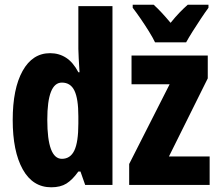

<svg xmlns="http://www.w3.org/2000/svg" viewBox="-20 -786 929 816"><path d="M198 10Q119 10 76.5 -66.5Q34 -143 34 -276Q34 -409 76 -484.5Q118 -560 193 -560Q231 -560 261 -540.5Q291 -521 313 -479H318Q316 -514 314.5 -538.5Q313 -563 313 -578V-760H458V0H342L322 -57H313Q288 -22 262.5 -6Q237 10 198 10ZM243 -111Q279 -111 296 -146.5Q313 -182 313 -261V-292Q313 -366 296.5 -400.5Q280 -435 243 -435Q181 -435 181 -277Q181 -111 243 -111ZM871 0H529V-89L701 -428H539V-550H863V-453L698 -121H871ZM639 -606Q630 -625 613 -652.5Q596 -680 577 -707.5Q558 -735 544 -753V-766H633Q664 -738 705 -689Q726 -715 743.5 -733Q761 -751 778 -766H866V-753Q852 -734 834 -707Q816 -680 799 -653Q782 -626 771 -606Z"/></svg>

Font: Noto Sans ExtraCondensed ExtraBold
Style: Regular
Weight: 800
Width: 2
Designer: Monotype Design Team
Foundry: Monotype Imaging Inc.
Version: Version 2.013; ttfautohint (v1.8.4.7-5d5b)